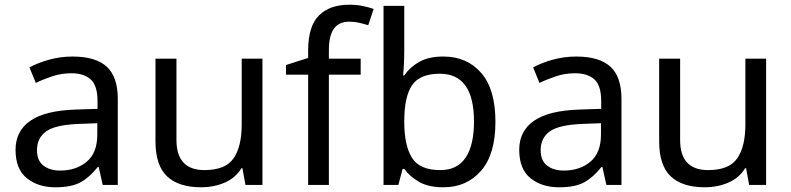

<svg xmlns="http://www.w3.org/2000/svg" viewBox="-20 -785 3357 815"><path d="M288 -545Q386 -545 433 -502Q480 -459 480 -365V0H416L399 -76H395Q360 -32 321.5 -11Q283 10 215 10Q142 10 94 -28.5Q46 -67 46 -149Q46 -229 109 -272.5Q172 -316 303 -320L394 -323V-355Q394 -422 365 -448Q336 -474 283 -474Q241 -474 203 -461.5Q165 -449 132 -433L105 -499Q140 -518 188 -531.5Q236 -545 288 -545ZM314 -259Q214 -255 175.5 -227Q137 -199 137 -148Q137 -103 164.5 -82Q192 -61 235 -61Q303 -61 348 -98.5Q393 -136 393 -214V-262Z M1094 -536V0H1022L1009 -71H1005Q979 -29 933 -9.5Q887 10 835 10Q738 10 689 -36.5Q640 -83 640 -185V-536H729V-191Q729 -63 848 -63Q937 -63 971.5 -113Q1006 -163 1006 -257V-536Z M1511 -468H1376V0H1288V-468H1194V-509L1288 -539V-570Q1288 -674 1334 -719.5Q1380 -765 1462 -765Q1494 -765 1520.5 -759.5Q1547 -754 1566 -747L1543 -678Q1527 -683 1506 -688Q1485 -693 1463 -693Q1419 -693 1397.5 -663.5Q1376 -634 1376 -571V-536H1511Z M1696 -575Q1696 -541 1694.5 -511.5Q1693 -482 1691 -465H1696Q1719 -499 1759 -522Q1799 -545 1862 -545Q1962 -545 2022.5 -475.5Q2083 -406 2083 -268Q2083 -130 2022 -60Q1961 10 1862 10Q1799 10 1759 -13Q1719 -36 1696 -68H1689L1671 0H1608V-760H1696ZM1847 -472Q1762 -472 1729 -423Q1696 -374 1696 -271V-267Q1696 -168 1728.5 -115.5Q1761 -63 1849 -63Q1921 -63 1956.5 -116Q1992 -169 1992 -269Q1992 -472 1847 -472Z M2426 -545Q2524 -545 2571 -502Q2618 -459 2618 -365V0H2554L2537 -76H2533Q2498 -32 2459.5 -11Q2421 10 2353 10Q2280 10 2232 -28.5Q2184 -67 2184 -149Q2184 -229 2247 -272.5Q2310 -316 2441 -320L2532 -323V-355Q2532 -422 2503 -448Q2474 -474 2421 -474Q2379 -474 2341 -461.5Q2303 -449 2270 -433L2243 -499Q2278 -518 2326 -531.5Q2374 -545 2426 -545ZM2452 -259Q2352 -255 2313.5 -227Q2275 -199 2275 -148Q2275 -103 2302.5 -82Q2330 -61 2373 -61Q2441 -61 2486 -98.5Q2531 -136 2531 -214V-262Z M3232 -536V0H3160L3147 -71H3143Q3117 -29 3071 -9.5Q3025 10 2973 10Q2876 10 2827 -36.5Q2778 -83 2778 -185V-536H2867V-191Q2867 -63 2986 -63Q3075 -63 3109.5 -113Q3144 -163 3144 -257V-536Z"/></svg>

Font: Noto Sans Myanmar UI
Style: Regular
Weight: 400
Designer: Monotype Design Team
Foundry: Monotype Imaging Inc.
Version: Version 2.103; ttfautohint (v1.8.4.7-5d5b)